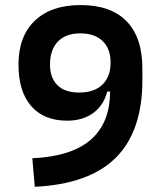

<svg xmlns="http://www.w3.org/2000/svg" viewBox="-20 -716 626 746"><path d="M241.2 -247.1Q150.4 -247.1 101.1 -304Q51.8 -360.8 51.8 -465.3Q51.8 -574.7 115.2 -635.5Q178.7 -696.3 293.5 -696.3Q410.6 -696.3 471.9 -633.3Q533.2 -570.3 533.2 -449.2V-404.3Q533.2 -206.5 430.2 -103.5Q327.1 -0.5 115.2 9.8L105.5 -101.1Q407.2 -114.3 407.7 -360.4H396.5Q382.8 -306.2 341.8 -276.6Q300.8 -247.1 241.2 -247.1ZM287.1 -356.4Q345.7 -356.4 377.7 -387Q409.7 -417.5 409.7 -473.1Q409.7 -526.9 378.7 -556.6Q347.7 -586.4 291.5 -586.4Q235.8 -586.4 205.1 -554.7Q174.3 -522.9 174.3 -465.3Q174.3 -413.1 203.4 -384.8Q232.4 -356.4 287.1 -356.4Z"/></svg>

Font: CaskaydiaCove NF SemiBold
Style: Regular
Weight: 600
Designer: Aaron Bell
Foundry: Saja Typeworks
Version: Version 2111.001; VTT 6.35;Nerd Fonts 3.2.1